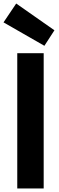

<svg xmlns="http://www.w3.org/2000/svg" viewBox="-30 -1070 336 1090"><path d="M222 -810 -10 -943 62 -1050 279 -898ZM218 -768V0H68V-768Z"/></svg>

Font: Yaldevi
Style: Bold
Weight: 700
Designer: Sol Matas, Rajitha Manaperi, Kosala Senevirathne
Foundry: Mooniak
Version: Version 1.100